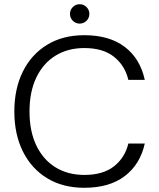

<svg xmlns="http://www.w3.org/2000/svg" viewBox="-20 -879 755 911"><path d="M380 12Q278 12 203.5 -33.5Q129 -79 88.5 -160.5Q48 -242 48 -350Q48 -458 88.5 -539.5Q129 -621 203.5 -666.5Q278 -712 380 -712Q499 -712 572 -656.5Q645 -601 667 -500H589Q573 -568 521 -609.5Q469 -651 380 -651Q302 -651 243.5 -615Q185 -579 152.5 -511.5Q120 -444 120 -350Q120 -256 152.5 -188.5Q185 -121 243.5 -85Q302 -49 380 -49Q469 -49 521 -90Q573 -131 589 -198H667Q645 -99 572 -43.5Q499 12 380 12ZM358 -767Q339 -767 325.5 -780.5Q312 -794 312 -813Q312 -832 325.5 -845.5Q339 -859 358 -859Q377 -859 390.5 -845.5Q404 -832 404 -813Q404 -794 390.5 -780.5Q377 -767 358 -767Z"/></svg>

Font: DM Sans 24pt Light
Style: Regular
Weight: 300
Designer: Colophon Foundry, Jonny Pinhorn
Foundry: Colophon Foundry
Version: Version 4.004;gftools[0.9.30]